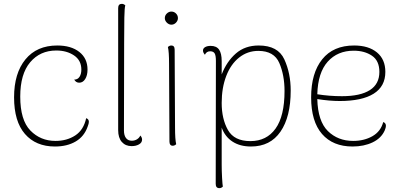

<svg xmlns="http://www.w3.org/2000/svg" viewBox="-20 -748 2078 996"><path d="M53 -243Q53 -368 112 -440Q171 -512 277 -512Q349 -512 391.5 -478.5Q434 -445 434 -387Q434 -357 422 -338Q410 -319 391 -319Q374 -319 365 -335Q383 -335 392.5 -349.5Q402 -364 402 -387Q402 -435 364 -460.5Q326 -486 272 -486Q188 -486 136.5 -425Q85 -364 85 -247Q85 -125 137.5 -71Q190 -17 268 -17Q327 -17 370.5 -45.5Q414 -74 427 -135Q441 -130 441 -116Q441 -107 435 -92Q417 -40 372.5 -14Q328 12 265 12Q166 12 109.5 -53Q53 -118 53 -243Z M593 -73V-706Q593 -728 612 -728Q622 -728 630 -720Q626 -710 625 -656.5Q624 -603 624 -524L623 -71Q623 -46 633.5 -32Q644 -18 664 -18Q678 -18 690 -25Q702 -32 708 -45Q717 -35 717 -24Q717 -8 701 1Q685 10 663 10Q631 10 612 -11.5Q593 -33 593 -73Z M835 -654Q835 -668 845.5 -678Q856 -688 869 -688Q883 -688 893 -678Q903 -668 903 -654Q903 -641 893 -630.5Q883 -620 869 -620Q856 -620 845.5 -630.5Q835 -641 835 -654ZM894 0Q886 8 876 8Q859 8 859 -14L857 -417Q857 -480 851 -504Q859 -512 869 -512Q886 -512 886 -490L888 -87Q888 -24 894 0Z M1488 -278Q1488 -142 1435 -65Q1382 12 1282 12Q1225 12 1186 -13.5Q1147 -39 1130 -86V106Q1130 139 1132 174.5Q1134 210 1136 220Q1128 228 1118 228Q1099 228 1099 206L1100 -432Q1100 -460 1093.5 -471Q1087 -482 1070 -482Q1051 -482 1043 -464Q1033 -475 1033 -486Q1033 -497 1044 -503.5Q1055 -510 1073 -510Q1103 -510 1116.5 -490.5Q1130 -471 1130 -431V-362Q1156 -429 1203.5 -470.5Q1251 -512 1322 -512Q1422 -512 1455 -440Q1488 -368 1488 -278ZM1456 -276Q1456 -358 1429 -421Q1402 -484 1320 -484Q1264 -484 1220.5 -449.5Q1177 -415 1153.5 -353.5Q1130 -292 1130 -214Q1130 -131 1162.5 -73.5Q1195 -16 1279 -16Q1363 -16 1409.5 -81Q1456 -146 1456 -276Z M1982 -95Q1982 -87 1976 -72Q1958 -31 1913 -9.5Q1868 12 1809 12Q1707 12 1650.5 -53Q1594 -118 1594 -243Q1594 -369 1651.5 -440.5Q1709 -512 1817 -512Q1892 -512 1935.5 -476Q1979 -440 1979 -375Q1979 -300 1918.5 -262Q1858 -224 1742 -224Q1690 -224 1626 -234Q1629 -119 1681 -68Q1733 -17 1812 -17Q1869 -17 1912 -41.5Q1955 -66 1968 -115Q1982 -110 1982 -95ZM1626 -259Q1689 -249 1754 -249Q1849 -249 1898.5 -280.5Q1948 -312 1948 -375Q1948 -433 1909.5 -459Q1871 -485 1815 -485Q1731 -485 1680 -428Q1629 -371 1626 -259Z"/></svg>

Font: Arima Madurai Thin
Style: Regular
Weight: 250
Designer: Joana Correia and Natanael Gama
Foundry: NDISCOVER
Version: Version 1.019; ttfautohint (v1.5) -l 7 -r 28 -G 50 -x 13 -D 